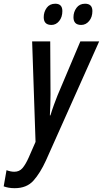

<svg xmlns="http://www.w3.org/2000/svg" viewBox="-106 -760 548 1021"><path d="M-27.8 240.7Q-45.9 240.7 -60.3 238Q-74.7 235.4 -86.4 231L-71.3 145Q-49.3 153.3 -29.8 153.3Q-2.9 153.3 13.7 133.8Q30.3 114.3 46.4 78.1L83 -5.4L64.9 -540H161.1L162.6 -258.3Q162.6 -231 161.6 -202.6Q160.6 -174.3 159.2 -146.5H162.1Q170.9 -175.3 181.2 -203.6Q191.4 -231.9 199.2 -251L321.3 -540H421.4L138.2 93.8Q107.9 160.2 72 200.4Q36.1 240.7 -27.8 240.7ZM325.7 -627.4Q284.7 -627.4 284.7 -668.5Q284.7 -696.3 300.8 -718.3Q316.9 -740.2 346.2 -740.2Q385.3 -740.2 385.3 -701.2Q385.3 -668.9 367.9 -648.2Q350.6 -627.4 325.7 -627.4ZM167.5 -627.4Q126.5 -627.4 126.5 -668.5Q126.5 -696.3 142.3 -718.3Q158.2 -740.2 188 -740.2Q225.6 -740.2 225.6 -701.2Q225.6 -668.9 208.7 -648.2Q191.9 -627.4 167.5 -627.4Z"/></svg>

Font: Open Sans Condensed SemiBold
Style: Italic
Weight: 600
Width: 3
Italic angle: -12°
Designer: Monotype Design Team
Foundry: Monotype Imaging Inc.
Version: Version 3.000; ttfautohint (v1.8.4)